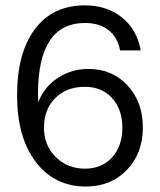

<svg xmlns="http://www.w3.org/2000/svg" viewBox="-20 -680 590 708"><path d="M43 -328.1Q43 -484.9 108.6 -572.5Q174.3 -660.2 293 -660.2Q374.5 -660.2 429.7 -615.7Q484.9 -571.3 499 -494.1H422.9Q413.1 -543.5 379.9 -569.3Q346.7 -595.2 293 -595.2Q120.1 -595.2 120.1 -333Q120.1 -328.1 120.6 -318.1Q121.1 -308.1 121.1 -303.2Q143.1 -359.9 193.4 -392.8Q243.7 -425.8 306.2 -425.8Q394 -425.8 450.4 -364.7Q506.8 -303.7 506.8 -210Q506.8 -114.7 448 -53.5Q389.2 7.8 296.9 7.8Q180.7 7.8 111.8 -83Q43 -173.8 43 -328.1ZM142.1 -209Q142.1 -144.5 185.3 -101.3Q228.5 -58.1 293 -58.1Q355.5 -58.1 393.3 -99.6Q431.2 -141.1 431.2 -209Q431.2 -276.9 393.3 -318.4Q355.5 -359.9 293 -359.9Q225.1 -359.9 183.6 -318.1Q142.1 -276.4 142.1 -209Z"/></svg>

Font: Overused Grotesk
Style: Regular
Weight: 400
Version: Version 0.002